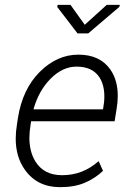

<svg xmlns="http://www.w3.org/2000/svg" viewBox="-20 -764 524 794"><path d="M228.5 10Q133.5 10 82.5 -62.5Q45 -115 45 -191Q45 -218.5 50 -248.5L54 -275.5Q73 -395.5 144.5 -466.8Q216 -538 304 -538Q393 -538 436 -477Q467 -433 467 -367Q467 -341.5 462 -312.5L454 -262.5H108.5L107 -252Q101.5 -217.5 101.5 -195Q101.5 -137 126 -97Q161 -39.5 236.5 -39.5Q280 -39.5 317 -53.8Q354 -68 388 -97.5L406 -57.5Q373.5 -26.5 330.8 -8.2Q288 10 228.5 10ZM406 -312Q409 -329 410.2 -340.2Q411.5 -351.5 411.5 -366Q411.5 -412.5 391 -444.5Q362 -488.5 296.5 -488.5Q239 -488.5 189.5 -438.8Q140 -389 118.5 -312ZM345 -626H300.5L216.5 -735.5L218.5 -744H271.5L330.5 -661.5L421.5 -744H475.5L473.5 -735.5Z"/></svg>

Font: Roberto Sans Light
Style: Italic
Weight: 300
Italic angle: -11°
Designer: Google
Version: Version 1.00;June 11, 2020;FontCreator 12.0.0.2522 64-bit; t